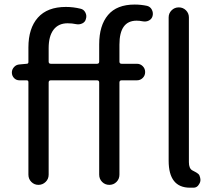

<svg xmlns="http://www.w3.org/2000/svg" viewBox="-20 -829 968 861"><path d="M415 -543Q424.8 -543 424.8 -552.7V-629.9Q424.8 -714.8 464.4 -761.7Q503.9 -808.6 584 -808.6Q612.3 -808.6 639.6 -802.7Q654.3 -798.8 661.1 -785.2Q668 -771.5 664.1 -756.8Q660.2 -743.2 647.5 -736.8Q634.8 -730.5 620.1 -733.4Q605.5 -736.3 592.8 -736.3Q515.6 -736.3 515.6 -628.9V-552.7Q515.6 -543 525.4 -543H593.8Q609.4 -543 620.1 -532.2Q630.9 -521.5 630.9 -505.9Q630.9 -490.2 620.1 -479.5Q609.4 -468.8 593.8 -468.8H525.4Q515.6 -468.8 515.6 -459V-45.9Q515.6 -26.4 502.4 -13.2Q489.3 0 470.2 0Q451.2 0 438 -13.2Q424.8 -26.4 424.8 -45.9V-459Q424.8 -468.8 415 -468.8H208Q198.2 -468.8 198.2 -459V-45.9Q198.2 -26.4 184.6 -13.2Q170.9 0 152.3 0Q133.8 0 120.6 -13.2Q107.4 -26.4 107.4 -45.9V-460.9Q107.4 -468.8 99.6 -468.8H67.4Q52.7 -468.8 43 -479Q33.2 -489.3 33.2 -503.9Q33.2 -517.6 43 -528.3Q52.7 -539.1 67.4 -540L99.6 -543Q107.4 -543 107.4 -550.8V-616.2Q107.4 -702.1 149.9 -750Q192.4 -797.9 275.4 -797.9Q308.6 -797.9 340.8 -790Q355.5 -787.1 362.8 -772.9Q370.1 -758.8 365.2 -744.1Q362.3 -730.5 349.1 -724.1Q335.9 -717.8 321.3 -720.7Q303.7 -724.6 283.2 -724.6Q242.2 -724.6 220.2 -695.8Q198.2 -667 198.2 -613.3V-552.7Q198.2 -543 208 -543ZM841.8 -65.4Q843.8 -64.5 850.1 -61Q856.4 -57.6 859.9 -55.7Q863.3 -53.7 867.7 -50.3Q872.1 -46.9 874 -43Q876 -39.1 877 -34.2L877.9 -30.3Q878.9 -26.4 878.9 -22.5Q878.9 -11.7 872.1 -2Q864.3 11.7 849.6 12.7Q841.8 12.7 832 12.7Q736.3 12.7 736.3 -108.4V-751Q736.3 -769.5 749.5 -782.7Q762.7 -795.9 781.7 -795.9Q800.8 -795.9 814 -782.7Q827.1 -769.5 827.1 -751V-101.6Q827.1 -74.2 841.8 -65.4Z"/></svg>

Font: Gen Jyuu GothicX Regular
Style: Regular
Weight: 400
Designer: [Source Han Sans]
Ryoko NISHIZUKA  (kana & ideographs); Paul D. Hunt (Latin, Greek & Cyrillic); Wenlong ZHANG  (bopomofo
Version: Version 1.002.20150607